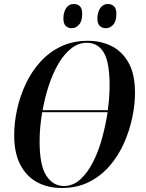

<svg xmlns="http://www.w3.org/2000/svg" viewBox="-20 -929 728 960"><path d="M288 11Q219 11 165.5 -18Q112 -47 81.5 -105.5Q51 -164 51 -253Q51 -316 65.5 -382Q80 -448 108.5 -509Q137 -570 181 -619Q225 -668 284.5 -696.5Q344 -725 420 -725Q485 -725 538 -698.5Q591 -672 623 -615Q655 -558 655 -464Q655 -407 641.5 -342Q628 -277 600.5 -214.5Q573 -152 529.5 -101Q486 -50 426 -19.5Q366 11 288 11ZM415 -715Q371 -715 335 -686Q299 -657 271 -608.5Q243 -560 223.5 -500Q204 -440 193 -378H519Q528 -443 528 -501Q528 -619 498.5 -667Q469 -715 415 -715ZM299 1Q345 1 381 -31.5Q417 -64 444.5 -117.5Q472 -171 490 -236.5Q508 -302 518 -368H191Q178 -291 178 -222Q178 -101 212 -50Q246 1 299 1ZM510 -788Q490 -788 478.5 -799.5Q467 -811 467 -837Q467 -867 481 -888Q495 -909 519 -909Q538 -909 550 -897.5Q562 -886 562 -860Q562 -823 546 -805.5Q530 -788 510 -788ZM339 -788Q320 -788 308.5 -799.5Q297 -811 297 -837Q297 -867 310.5 -888Q324 -909 349 -909Q368 -909 379.5 -897.5Q391 -886 391 -861Q391 -823 375 -805.5Q359 -788 339 -788Z"/></svg>

Font: Noto Serif Display Condensed SemiBold
Style: Italic
Weight: 600
Width: 3
Italic angle: -12°
Designer: Monotype Design Team
Foundry: Monotype Imaging Inc.
Version: Version 2.009